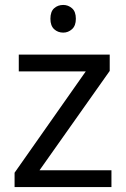

<svg xmlns="http://www.w3.org/2000/svg" viewBox="-20 -757 510 777"><path d="M431 0H39V-58L327 -468H56V-536H424V-470L140 -68H431ZM236 -737Q256 -737 271.5 -723.5Q287 -710 287 -681Q287 -653 271.5 -639Q256 -625 236 -625Q214 -625 199 -639Q184 -653 184 -681Q184 -710 199 -723.5Q214 -737 236 -737Z"/></svg>

Font: Noto Sans Bamum
Style: Regular
Weight: 400
Designer: Monotype Design Team
Foundry: Monotype Imaging Inc.
Version: Version 2.001